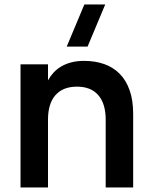

<svg xmlns="http://www.w3.org/2000/svg" viewBox="-20 -822 666 842"><path d="M364 -617.5H272.5L350 -802.5H441.5ZM443.5 -297.5Q443.5 -367 411.2 -404.5Q379 -442 317.5 -442Q256 -442 223.2 -404.8Q190.5 -367.5 190.5 -297.5V0H70V-540H190.5V-469.5Q200.5 -488 214.8 -503.5Q229 -519 248.5 -530.5Q268 -542 292.8 -548.5Q317.5 -555 349 -555Q397.5 -555 437 -541Q476.5 -527 504.8 -498.5Q533 -470 548.5 -426.2Q564 -382.5 564 -322.5V0H443.5Z"/></svg>

Font: Vela Sans Bd
Style: Bold
Weight: 700
Designer: Principal design: Mikhail Sharanda - project Manrope.
Design modification: Ravid Balaliev
Foundry: Mikhail Sharanda
Version: Version 1.001